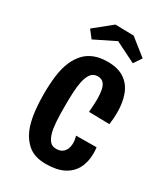

<svg xmlns="http://www.w3.org/2000/svg" viewBox="-174 -767 751 858"><g transform="rotate(30 201.5 -337.5)"><path d="M204.4 10.6Q144.6 10.6 110.7 -19.5Q76.8 -49.6 60.6 -98.4Q50 -131.6 45.5 -171.5Q41 -211.4 41 -253.8Q41 -305 46.5 -349.5Q52 -394 67.2 -428.8Q80.4 -458.4 100.2 -479.6Q120 -500.8 149 -512.2Q178 -523.6 217.4 -523.6Q271.4 -523.6 304.4 -501Q337.4 -478.4 352.1 -438.7Q366.8 -399 366.8 -347.4Q366.8 -332.4 365.7 -317Q364.6 -301.6 362.2 -285.6L256 -287.8Q257.4 -305.4 258.5 -322Q259.6 -338.6 259.6 -353.4Q259.6 -380.8 255.6 -401.6Q251.6 -422.4 241 -433.7Q230.4 -445 211.2 -445Q188.8 -445 176.3 -428.5Q163.8 -412 157.8 -382.8Q152.8 -358.4 151.2 -326Q149.6 -293.6 149.6 -257.8Q149.6 -235.6 150 -214.9Q150.4 -194.2 151.8 -175.9Q153.2 -157.6 155.6 -141.4Q161.2 -109.2 173.8 -90.1Q186.4 -71 210.8 -71Q229.8 -71 241.5 -79.1Q253.2 -87.2 258.9 -100.7Q264.6 -114.2 264.6 -131.6Q264.6 -139.6 263.2 -148.4Q261.8 -157.2 259.2 -166.8L364.4 -167.6Q365.4 -159.6 365.9 -152.1Q366.4 -144.6 366.4 -137.2Q366.4 -91.8 348.7 -58.6Q331 -25.4 295.3 -7.4Q259.6 10.6 204.4 10.6ZM316.8 -573.6 210.8 -626.4 104.2 -573.8 74 -612.4 163.2 -684.6 258.4 -682.6 344.2 -614.4Z"/></g></svg>

Font: Truculenta
Style: Regular
Weight: 400
Designer: Ivan Castro, Eva Sanz & Omnibus-Type Team
Foundry: Omnibus-Type
Version: Version 1.002